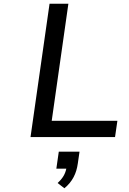

<svg xmlns="http://www.w3.org/2000/svg" viewBox="-20 -739 693 1035"><path d="M600.1 0 612.8 -87.9H258.8L348.6 -718.8H247.1L144.5 0ZM327.1 275.9C370.6 240.2 392.1 195.8 399.4 142.6L408.7 78.6H296.9L283.7 170.4H337.4C331.5 198.7 318.4 222.2 290.5 247.6Z"/></svg>

Font: Winston
Style: Italic
Weight: 400
Italic angle: -8.13011°
Designer: Vernon Adams, Kim Jin-seong, David Berlow, Cristiano Sobral
Foundry: The Winston Project Authors
Version: Version 3.004